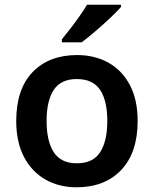

<svg xmlns="http://www.w3.org/2000/svg" viewBox="-20 -786 654 816"><path d="M565 -272Q565 -137 495 -63.5Q425 10 305 10Q231 10 173 -23Q115 -56 82 -119Q49 -182 49 -272Q49 -407 118.5 -479.5Q188 -552 308 -552Q383 -552 441 -519.5Q499 -487 532 -424.5Q565 -362 565 -272ZM178 -272Q178 -186 208.5 -139Q239 -92 307 -92Q375 -92 405.5 -139Q436 -186 436 -272Q436 -358 405.5 -404Q375 -450 306 -450Q239 -450 208.5 -404Q178 -358 178 -272ZM494 -756Q478 -738 447.5 -709Q417 -680 384 -652Q351 -624 327 -606H243V-619Q258 -637 278 -663Q298 -689 317.5 -716.5Q337 -744 350 -766H494Z"/></svg>

Font: Noto Sans Tamil SemiBold
Style: Regular
Weight: 600
Designer: Jelle Bosma - Monotype Design Team
Foundry: Monotype Imaging Inc.
Version: Version 2.004; ttfautohint (v1.8.4.7-5d5b)